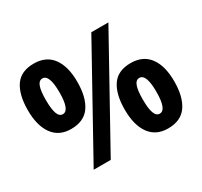

<svg xmlns="http://www.w3.org/2000/svg" viewBox="-150 -927 1201 1140"><g transform="rotate(-30 450.5 -357.5)"><path d="M199 -724Q283.4 -724 326.7 -665.5Q370 -607 370 -501Q370 -395 329 -335.5Q288 -276 199.3 -276Q117.4 -276 74.2 -335.5Q31 -395 31 -501Q31 -607 71 -665.5Q111 -724 199 -724ZM200 -622Q176.1 -622 165 -592Q154 -562 154 -500.5Q154 -439 165 -408Q176.1 -377 200 -377Q247 -377 247 -499.9Q247 -622 200 -622ZM706 -714 310 0H193L589 -714ZM698.7 -439Q783 -439 826.5 -380.5Q870 -322 870 -216Q870 -110 829 -50.5Q788 9 699.3 9Q617.4 9 574.2 -50.5Q531 -110 531 -216Q531 -322 571 -380.5Q611 -439 698.7 -439ZM700 -337Q676.1 -337 665 -307Q654 -277 654 -215Q654 -153.5 665 -122.8Q676.1 -92 700 -92Q747 -92 747 -215.3Q747 -337 700 -337Z"/></g></svg>

Font: Noto Sans Tangsa
Style: Regular
Weight: 400
Designer: David Williams
Foundry: Google LLC
Version: Version 1.504